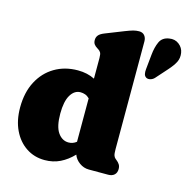

<svg xmlns="http://www.w3.org/2000/svg" viewBox="-112 -868 973 989"><g transform="rotate(15 375.0 -374.0)"><path d="M20 -217.5Q20 -298 50.8 -356.5Q81.5 -415 135.5 -447Q189.5 -479 259 -479Q310 -479 349 -459V-569Q349 -590 344.2 -598Q339.5 -606 330.5 -611.5L325 -615Q313.5 -622 307.5 -630.5Q301.5 -639 301.5 -652.5Q301.5 -667.5 310.2 -678.2Q319 -689 340.5 -697.5L439 -736.5Q464.5 -746.5 480 -750.8Q495.5 -755 511 -755Q530 -755 540.2 -742.8Q550.5 -730.5 550.5 -711.5V-138Q550.5 -113 553.8 -103.8Q557 -94.5 563 -89.5L569 -84.5Q580 -76 586.2 -66.2Q592.5 -56.5 592.5 -42Q592.5 -22 580.5 -11Q568.5 0 548 0H444.5Q417 0 394 -16.8Q371 -33.5 362.5 -57.5Q331 -24.5 293.8 -6.2Q256.5 12 211.5 12Q156 12 112.8 -16.8Q69.5 -45.5 44.8 -97Q20 -148.5 20 -217.5ZM228 -240.5Q228 -171.5 250.5 -139.5Q273 -107.5 307 -107.5Q330.5 -107.5 349 -122.5V-354Q338 -365 326 -369.2Q314 -373.5 301 -373.5Q268.5 -373.5 248.2 -339.5Q228 -305.5 228 -240.5ZM603.5 -654.5Q607.5 -695.5 620.8 -724.5Q634 -753.5 669.5 -759Q700 -764.5 722.2 -747.2Q744.5 -730 748.5 -703Q752.5 -677 742 -655.2Q731.5 -633.5 705.5 -604.5L652.5 -545Q644 -535.5 631.8 -531.8Q619.5 -528 609.5 -532.5Q599 -538.5 596.5 -549.8Q594 -561 595.5 -575Z"/></g></svg>

Font: Fraunces 72pt SuperSoft Black
Style: Regular
Weight: 900
Version: Version 1.000;[0bf87f6ff]